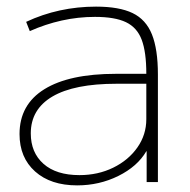

<svg xmlns="http://www.w3.org/2000/svg" viewBox="-20 -550 573 580"><path d="M213 10Q133 10 86 -32Q39 -74 39 -145Q39 -234 114 -280.5Q189 -327 330 -327H422Q422 -393 408 -430Q394 -467 360.5 -483Q327 -499 267 -499Q216 -499 166.5 -488Q117 -477 70 -456L59 -484Q108 -507 161 -518.5Q214 -530 270 -530Q340 -530 380.5 -510.5Q421 -491 439 -446Q457 -401 457 -325V0H423V-93H422Q395 -47 337.5 -18.5Q280 10 213 10ZM220 -21Q276 -21 322 -43.5Q368 -66 395 -104.5Q422 -143 422 -190V-297H332Q204 -297 138.5 -258.5Q73 -220 73 -147Q73 -89 111.5 -55Q150 -21 220 -21Z"/></svg>

Font: M PLUS 1 Thin ExtraLight
Style: Regular
Weight: 250
Version: Version 1.001